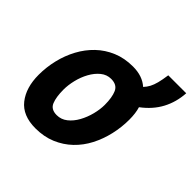

<svg xmlns="http://www.w3.org/2000/svg" viewBox="-168 -781 945 945"><g transform="rotate(45 304.5 -308.5)"><path d="M206 15Q117 15 74 -39.5Q31 -94 31 -183Q31 -236 43.5 -288Q56 -340 80.5 -385.5Q105 -431 141 -465.5Q177 -500 224.5 -520Q272 -540 331 -540Q397 -540 437 -504Q450 -518 458.5 -534Q467 -550 473 -573Q479 -596 484 -632H609Q605 -567 576.5 -513.5Q548 -460 493 -419Q498 -403 500.5 -383.5Q503 -364 503 -342Q503 -289 491 -237Q479 -185 455.5 -139.5Q432 -94 396 -59.5Q360 -25 312.5 -5Q265 15 206 15ZM234 -105Q265 -105 289.5 -124.5Q314 -144 331 -175Q348 -206 357 -241.5Q366 -277 366 -308Q366 -360 352.5 -390.5Q339 -421 298 -421Q268 -421 244 -401.5Q220 -382 203 -351Q186 -320 177.5 -284.5Q169 -249 169 -218Q169 -166 181.5 -135.5Q194 -105 234 -105Z"/></g></svg>

Font: Ubuntu Sans Mono
Style: Italic
Weight: 400
Italic angle: -13.5°
Monospace: yes
Designer: Dalton Maag Ltd
Foundry: Dalton Maag Ltd
Version: Version 1.006